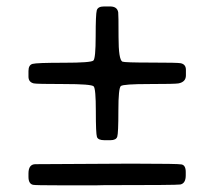

<svg xmlns="http://www.w3.org/2000/svg" viewBox="-20 -568 643 586"><path d="M161.6 -2.4Q87.9 -2.4 81.1 -3.9Q66.9 -6.8 66.9 -28.3V-38.6Q66.9 -66.9 88.4 -66.9L354.5 -68.4H403.8Q520.5 -68.4 533.7 -66.2Q546.9 -64 546.9 -43V-32.7Q546.9 -8.3 530.3 -4.9Q521 -2.9 297.4 -2.9L275.4 -2.4ZM547.4 -355V-337.9Q547.4 -317.9 524.9 -313.5Q514.6 -311.5 435.5 -311.5Q356.4 -311.5 348.9 -305.4Q341.3 -299.3 341.3 -230.5Q341.3 -161.6 337.9 -150.9Q334.5 -140.1 316.9 -140.1H298.8Q279.3 -140.1 275.9 -150.1Q272.5 -160.2 272.5 -228.8Q272.5 -297.4 265.9 -304.4Q259.3 -311.5 175.3 -311.5Q91.3 -311.5 83 -313.5Q66.9 -317.4 66.9 -334V-351.1Q66.9 -369.6 79.3 -373Q91.8 -376.5 175 -376.5Q258.3 -376.5 265.1 -383.3Q272 -390.1 272 -457.5Q272 -524.9 275.4 -536.6Q278.8 -548.3 297.4 -548.3H315.9Q337.9 -548.3 340.8 -530.3Q341.8 -524.4 341.8 -455.1Q341.8 -385.7 353.5 -379.9Q359.9 -377 441.4 -377Q522.9 -377 531.7 -375Q547.4 -371.6 547.4 -355Z"/></svg>

Font: Averia Serif
Style: Regular
Weight: 500
Version: Version 1.0